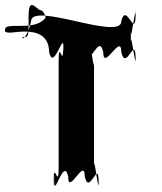

<svg xmlns="http://www.w3.org/2000/svg" viewBox="-30 -786 646 766"><path d="M70 -660C94 -660 166 -658 166 -578C184 -498 224 -667 224 -596C224 -516 222 -677 222 -597C222 -507 204 -638 204 -540V-120C204 -22 184 -154 184 -64C184 16 186 -143 186 -63C186 9 224 -162 242 -82C242 -2 308 -162 308 -82C326 -2 363 -153 363 -63C363 17 364 -144 364 -64C364 7 345 -182 345 -120V-540C345 -478 327 -669 327 -597C327 -517 326 -676 326 -596C326 -506 364 -658 382 -578C382 -498 454 -658 454 -578C472 -498 510 -648 510 -558C510 -478 512 -640 512 -560C512 -489 492 -677 492 -615V-664C492 -602 512 -790 512 -719C512 -639 510 -801 510 -721C510 -631 472 -781 454 -701C454 -621 94 -781 94 -701C76 -621 49 -629 62 -638C85 -638 84 -639 84 -719C84 -790 104 -764 128 -746C152 -746 153 -698 153 -718C153 -720 142 -683 61 -683C-9 -683 -10 -681 -10 -661C0 -650 28 -660 70 -660Z"/></svg>

Font: Hussar Przerywany
Style: Regular
Weight: 400
Foundry: Cannot Into Space Fonts
Version: Version 0.982